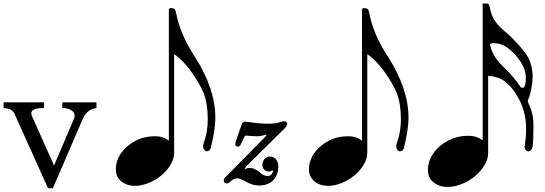

<svg xmlns="http://www.w3.org/2000/svg" viewBox="-26 -1043 3063 1079"><path d="M244.1 15.1H271L438 -372.1C455.1 -411.1 475.1 -428.2 516.1 -436V-467.8H324.2V-436C360.8 -436 393.6 -420.9 393.6 -392.6C393.6 -388.2 392.6 -383.8 391.1 -378.9L277.8 -112.8L153.8 -390.1C151.4 -396 149.9 -401.4 149.9 -405.8C149.9 -434.6 197.8 -436 221.2 -436V-467.8H-5.9V-436C19 -434.1 43 -429.2 55.2 -403.8Z M732.4 1.5C756.8 1.5 782.2 -3.9 809.1 -14.6C835.4 -25.4 858.9 -39.6 879.9 -56.6C900.9 -73.7 918.5 -93.8 932.1 -116.7C945.8 -139.6 952.6 -161.6 952.6 -184.1V-738.3C984.4 -717.8 1015.6 -685.5 1047.4 -642.1C1077.6 -600.1 1101.6 -559.6 1118.2 -520.5C1133.8 -480.5 1141.6 -430.7 1141.6 -372.6C1141.6 -324.2 1133.8 -278.8 1118.2 -236.8C1116.2 -231 1115.2 -226.1 1115.2 -222.2C1115.2 -208.5 1121.1 -198.2 1132.8 -192.4C1146.5 -192.4 1155.3 -199.2 1158.7 -212.4L1164.6 -238.8C1173.3 -275.9 1184.1 -329.6 1184.1 -382.8C1184.1 -489.7 1146 -603 1070.3 -722.2C1013.7 -807.1 977.5 -892.1 962.4 -975.6C960 -991.2 951.7 -997.6 933.1 -997.6C927.7 -997.6 923.8 -994.1 922.9 -988.3V-252C903.3 -268.6 877 -277.3 844.2 -277.3C803.7 -277.3 767.1 -268.6 733.9 -251C700.2 -232.4 673.8 -210 654.3 -182.1C634.8 -153.8 625 -123.5 625 -91.8C625 -62.5 635.7 -39.6 656.2 -23.4C677.2 -6.8 702.6 1.5 732.4 1.5Z M1231.4 -27.8C1231.4 -18.6 1237.8 -12.2 1248.5 -12.2C1260.3 -12.2 1268.1 -22.5 1274.4 -27.8C1284.7 -35.6 1295.4 -40.5 1305.7 -40.5C1341.8 -40.5 1368.2 -0.5 1431.6 -0.5C1504.4 -0.5 1538.1 -52.2 1538.1 -105.5C1538.1 -146 1514.6 -163.1 1491.7 -163.1C1468.3 -163.1 1448.7 -144.5 1448.7 -117.2C1448.7 -92.8 1465.3 -78.6 1483.9 -78.6C1496.6 -78.6 1500.5 -85 1504.4 -85C1506.8 -85 1508.3 -83.5 1508.3 -81.1C1508.3 -78.6 1505.9 -73.2 1503.4 -67.9C1498 -59.1 1488.8 -53.7 1477.1 -53.7C1438 -53.7 1426.3 -99.1 1376 -99.1C1358.9 -99.1 1351.1 -91.3 1347.2 -91.3C1347.2 -91.3 1356.4 -106.9 1362.8 -113.3L1570.8 -318.8C1581.1 -329.1 1587.9 -336.9 1587.9 -347.7C1587.9 -356.4 1580.1 -361.8 1570.8 -361.8C1560.5 -361.8 1553.7 -357.9 1539.6 -354C1525.4 -350.1 1504.4 -347.7 1486.3 -347.7C1408.2 -347.7 1370.6 -359.4 1355 -359.4C1341.8 -359.4 1335.4 -354 1331.5 -342.3L1300.3 -251.5C1297.9 -243.7 1296.4 -236.8 1296.4 -231.9C1296.4 -222.7 1302.7 -218.8 1310.5 -218.8C1319.8 -218.8 1325.2 -226.6 1330.1 -238.3L1343.3 -265.6C1347.2 -273.4 1349.6 -281.2 1357.4 -281.2C1362.8 -281.2 1384.8 -277.3 1422.4 -277.3C1445.8 -277.3 1464.4 -286.6 1472.2 -286.6C1472.7 -286.6 1472.7 -286.6 1472.7 -286.1C1472.7 -282.2 1448.7 -257.8 1447.3 -256.3L1247.1 -53.7C1236.8 -43.5 1231.4 -38.1 1231.4 -27.8Z M1817.9 1.5C1842.3 1.5 1867.7 -3.9 1894.5 -14.6C1920.9 -25.4 1944.3 -39.6 1965.3 -56.6C1986.3 -73.7 2003.9 -93.8 2017.6 -116.7C2031.2 -139.6 2038.1 -161.6 2038.1 -184.1V-738.3C2069.8 -717.8 2101.1 -685.5 2132.8 -642.1C2163.1 -600.1 2187 -559.6 2203.6 -520.5C2219.2 -480.5 2227.1 -430.7 2227.1 -372.6C2227.1 -324.2 2219.2 -278.8 2203.6 -236.8C2201.7 -231 2200.7 -226.1 2200.7 -222.2C2200.7 -208.5 2206.5 -198.2 2218.3 -192.4C2231.9 -192.4 2240.7 -199.2 2244.1 -212.4L2250 -238.8C2258.8 -275.9 2269.5 -329.6 2269.5 -382.8C2269.5 -489.7 2231.4 -603 2155.8 -722.2C2099.1 -807.1 2063 -892.1 2047.9 -975.6C2045.4 -991.2 2037.1 -997.6 2018.6 -997.6C2013.2 -997.6 2009.3 -994.1 2008.3 -988.3V-252C1988.8 -268.6 1962.4 -277.3 1929.7 -277.3C1889.2 -277.3 1852.5 -268.6 1819.3 -251C1785.6 -232.4 1759.3 -210 1739.7 -182.1C1720.2 -153.8 1710.4 -123.5 1710.4 -91.8C1710.4 -62.5 1721.2 -39.6 1741.7 -23.4C1762.7 -6.8 1788.1 1.5 1817.9 1.5Z M2490.2 7.8C2515.1 7.8 2541.5 2 2568.8 -8.8C2596.2 -20 2620.6 -34.2 2642.1 -52.2C2663.6 -69.3 2681.6 -89.8 2696.3 -113.8C2710.4 -137.2 2717.3 -160.6 2717.3 -183.6V-616.7C2735.8 -615.7 2755.4 -611.3 2775.9 -605C2821.3 -588.4 2861.8 -543.9 2897.9 -471.2C2919.4 -424.8 2930.7 -374.5 2930.7 -318.8C2930.7 -288.6 2928.2 -258.3 2923.3 -227.5C2922.4 -224.6 2921.9 -221.7 2921.9 -218.8C2921.9 -204.1 2930.2 -192.4 2944.3 -192.4C2952.1 -192.4 2959.5 -198.2 2964.4 -210C2969.2 -218.8 2971.7 -263.2 2971.7 -343.8C2971.7 -387.2 2961.4 -427.7 2941.9 -466.8L2940.4 -475.6L2941.9 -482.9C2943.4 -486.8 2946.3 -494.1 2950.7 -505.4C2954.1 -516.6 2957.5 -532.7 2961.4 -553.7C2965.8 -574.2 2967.3 -594.2 2967.3 -612.8C2967.3 -626 2966.3 -638.2 2964.4 -649.4C2960 -682.1 2949.2 -710.4 2933.6 -734.4C2917.5 -758.3 2891.1 -789.1 2854.5 -827.1C2837.9 -844.2 2823.2 -856.9 2811 -866.7C2792 -882.3 2773.9 -900.4 2758.3 -921.4C2742.7 -942.4 2731.4 -972.2 2724.6 -1010.3C2722.7 -1019 2715.8 -1023.4 2704.1 -1023.4L2686.5 -1022.9V-253.4C2666 -271 2638.7 -279.8 2605.5 -279.8C2563.5 -279.8 2525.9 -270.5 2491.2 -252.4C2456.5 -233.9 2428.7 -210 2409.2 -181.2C2388.7 -152.3 2378.9 -121.6 2378.9 -88.4C2378.9 -57.6 2389.6 -34.7 2411.6 -17.6C2433.1 -0.5 2459.5 7.8 2490.2 7.8ZM2907.2 -549.8C2904.3 -549.8 2902.3 -550.8 2900.4 -553.2C2876.5 -589.4 2846.2 -625.5 2808.1 -662.1C2791.5 -677.7 2776.4 -694.8 2761.7 -713.9C2748.5 -731.9 2737.3 -755.9 2728.5 -787.1C2728 -787.6 2727.5 -788.6 2727.5 -790.5C2727.5 -794.9 2734.9 -800.3 2741.7 -800.3H2750C2778.8 -800.3 2806.2 -790 2833 -769.5C2858.9 -748.5 2882.3 -722.7 2901.4 -692.9C2919.4 -665.5 2929.2 -635.3 2929.2 -602.1C2929.2 -597.2 2928.2 -590.3 2927.7 -581.5C2927.2 -579.1 2926.8 -576.2 2926.8 -574.2C2926.3 -567.9 2924.3 -561.5 2920.4 -555.7C2918.5 -551.3 2914.6 -549.8 2907.2 -549.8Z"/></svg>

Font: MusGlyphs
Style: Regular
Weight: 400
Version: Version 2.1